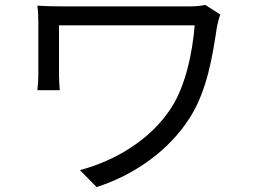

<svg xmlns="http://www.w3.org/2000/svg" viewBox="-20 -726 1040 781"><path d="M876 -667 815 -706C798 -702 774 -700 752 -700C696 -700 272 -700 239 -700C196 -700 159 -701 132 -703C135 -681 136 -659 136 -636C136 -594 136 -454 136 -423C136 -404 135 -383 132 -359H223C221 -383 220 -408 220 -423C220 -454 220 -594 220 -623C292 -623 715 -623 772 -623C762 -505 734 -377 677 -288C595 -160 452 -73 305 -34L373 35C534 -17 671 -119 752 -247C824 -360 845 -502 863 -620C865 -630 872 -657 876 -667Z"/></svg>

Font: Noto Sans HK
Style: Regular
Weight: 400
Designer: Ryoko NISHIZUKA 西塚涼子 (kana, bopomofo & ideographs); Paul D. Hunt (Latin, Greek & Cyrillic); Sandoll Communications 산돌커뮤니
Foundry: Adobe
Version: Version 2.004;hotconv 1.0.118;makeotfexe 2.5.65603